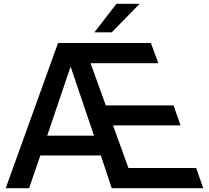

<svg xmlns="http://www.w3.org/2000/svg" viewBox="-20 -989 1099 1009"><path d="M133 0H10L285 -763H773L812 -657H456L536 -435H892L929 -330H574L655 -106H1011L1048 0H567L510 -172H192ZM351 -639 228 -276H474ZM567 -819H476L592 -969H714Z"/></svg>

Font: Open Sauce One Medium
Style: Regular
Weight: 500
Designer: Alfredo Marco Pradil
Foundry: Creative Sauce Fz LLC
Version: Version 1.477